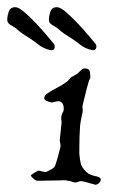

<svg xmlns="http://www.w3.org/2000/svg" viewBox="-42 -502 317 530"><path d="M221 8Q221 8 215 6Q213 6 210 5Q207 4 204 3Q197 1 191 -0.5Q185 -2 183 -2Q179 -2 173 0Q167 2 165 2Q164 2 161.5 1Q159 0 158 0Q155 -1 152 -2Q149 -3 145 -3Q140 -5 133 -4.5Q126 -4 123 -4L62 -3Q56 -3 49.5 -9.5Q43 -16 43 -17Q43 -19 53 -25Q63 -31 64 -31Q66 -31 68 -30.5Q70 -30 73 -29Q81 -27 83 -27Q85 -27 88 -28.5Q91 -30 93 -31Q95 -33 101 -35Q104 -37 106.5 -39.5Q109 -42 110 -44Q114 -55 118 -70Q122 -85 125 -97V-100Q125 -105 123 -113V-116L128 -163Q128 -169 127 -171V-176Q127 -185 133 -195Q134 -198 134 -204Q132 -226 114 -222Q113 -222 112 -221.5Q111 -221 109 -221Q103 -219 101 -219Q99 -219 90 -222Q81 -225 80 -230Q80 -239 90 -245Q100 -252 115 -259.5Q130 -267 143 -277Q145 -278 146.5 -280Q148 -282 149 -283L151 -285Q152 -286 152 -286.5Q152 -287 152 -287L160 -292L169 -297Q170 -297 174 -301Q177 -304 182.5 -309Q188 -314 192 -313Q202 -313 204.5 -308Q207 -303 207 -295Q208 -288 207 -286Q206 -285 204.5 -281.5Q203 -278 201 -270Q197 -257 193.5 -241.5Q190 -226 186 -211Q185 -207 186 -202.5Q187 -198 186 -193Q184 -183 182 -173.5Q180 -164 179 -154Q178 -142 177.5 -124.5Q177 -107 177 -93.5Q177 -80 177 -77Q177 -74 178.5 -64Q180 -54 182 -47Q188 -33 203 -22Q205 -21 208 -20Q211 -19 213 -18L225 -15Q229 -14 232.5 -12Q236 -10 236 -7V-6Q236 -1 231 3.5Q226 8 221 8ZM211 -364Q193 -368 181 -377.5Q169 -387 157 -395Q147 -401 136 -408.5Q125 -416 117 -424Q110 -428 101.5 -433.5Q93 -439 93 -447Q93 -458 97.5 -470.5Q102 -483 117 -482Q126 -481 141 -468Q156 -455 172.5 -437.5Q189 -420 202 -404.5Q215 -389 220 -383Q224 -379 224 -374Q224 -361 211 -364ZM96 -364Q78 -368 66 -377.5Q54 -387 42 -395Q32 -401 21 -408.5Q10 -416 2 -424Q-5 -428 -13.5 -433.5Q-22 -439 -22 -447Q-22 -458 -17.5 -470.5Q-13 -483 2 -482Q11 -481 26 -468Q41 -455 57.5 -437.5Q74 -420 87 -404.5Q100 -389 105 -383Q109 -379 109 -374Q109 -361 96 -364Z"/></svg>

Font: Are You Serious
Style: Regular
Weight: 400
Designer: Robert E. Leuschke
Foundry: Robert E. Leuschke
Version: Version 1.100